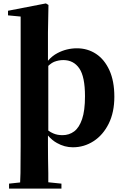

<svg xmlns="http://www.w3.org/2000/svg" viewBox="-20 -846 725 1125"><path d="M407 17Q358 17 314 -8Q286 -23 261 -52V7Q261 42 261.5 83Q262 124 263 168Q263 195 263 222L340 230V259H33V230L98 223Q99 196 100 168Q100 124 100.5 83Q101 42 101 7V-749L27 -756V-783L249 -826L264 -817L261 -656V-490Q286 -519 317 -535Q370 -563 431 -563Q493 -563 542.5 -530.5Q592 -498 621 -434.5Q650 -371 650 -279Q650 -188 617 -121.5Q584 -55 528.5 -19Q473 17 407 17ZM263 -81Q278 -70 293 -64Q316 -54 346 -54Q385 -54 414.5 -76Q444 -98 461 -148Q478 -198 478 -282Q478 -397 444.5 -445.5Q411 -494 351 -494Q324 -494 298 -484Q281 -477 263 -460Z"/></svg>

Font: Early Summer Mincho Heavy
Style: Regular
Weight: 900
Designer: GuiWonder
Version: Version 1.002